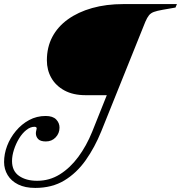

<svg xmlns="http://www.w3.org/2000/svg" viewBox="-83 -693 888 942"><path d="M90 229Q40 229 6 212Q-28 195 -45.5 166Q-63 137 -63 102Q-63 62 -48 22.5Q-33 -17 -5 -50.5Q23 -84 60 -104Q97 -124 141 -124Q176 -124 192.5 -107Q209 -90 209 -67Q209 -39 190 -19Q171 1 142 1Q115 1 104 -11Q93 -23 93 -39Q93 -46 95 -53Q97 -60 97 -63Q97 -67 94 -69Q91 -71 86 -71Q66 -71 46 -55Q26 -39 10.5 -13.5Q-5 12 -14.5 41.5Q-24 71 -24 97Q-24 146 10.5 170Q45 194 99 194Q160 194 210.5 162.5Q261 131 301 77Q341 23 369 -46L441 -226H337Q276 -226 233.5 -249Q191 -272 169 -310.5Q147 -349 147 -397Q147 -461 173.5 -511.5Q200 -562 250 -598Q300 -634 369 -653.5Q438 -673 523 -673H785L778 -656L715 -645Q687 -640 672 -634.5Q657 -629 648 -618Q639 -607 630 -586L414 -49Q382 30 337.5 93Q293 156 232.5 192.5Q172 229 90 229Z"/></svg>

Font: Ibarra Real Nova Medium
Style: Italic
Weight: 500
Italic angle: -22°
Designer: Jose Maria Ribagorda & Octavio Pardo
Foundry: Octavio Pardo
Version: Version 2.000